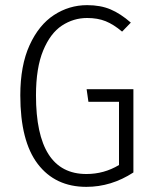

<svg xmlns="http://www.w3.org/2000/svg" viewBox="-20 -716 599 747"><path d="M489 -628 455 -593Q422 -621 391 -633.5Q360 -646 319 -646Q266 -646 221 -616.5Q176 -587 148 -519.5Q120 -452 120 -345Q120 -39 316 -39Q385 -39 443 -74V-320H324L317 -369H499V-45Q413 11 316 11Q195 11 127 -78Q59 -167 59 -345Q59 -461 95 -540Q131 -619 190 -657.5Q249 -696 319 -696Q371 -696 410 -679.5Q449 -663 489 -628Z"/></svg>

Font: Fira Sans Condensed Light
Style: Regular
Weight: 300
Width: 3
Designer: bBox Type GmbH & Carrois Corporate GbR & Edenspiekermann AG
Foundry: bBox Type GmbH & Carrois Corporate GbR & Edenspiekermann AG
Version: Version 4.301